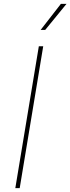

<svg xmlns="http://www.w3.org/2000/svg" viewBox="-20 -965 361 985"><path d="M201.7 -727.5 81.1 0H58.6L179.2 -727.5ZM188.5 -811.5 292.5 -945.3H321.3L211.9 -811.5Z"/></svg>

Font: Inter 20pt Thin
Style: Italic
Weight: 250
Italic angle: -9.3988°
Version: Version 4.001;git-66647c0bb